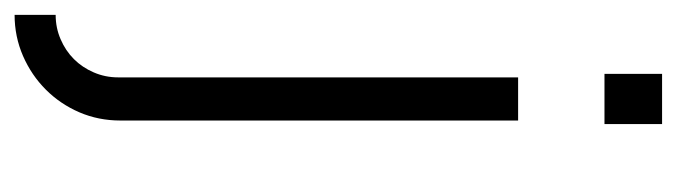

<svg xmlns="http://www.w3.org/2000/svg" viewBox="-364 -384 940 267"><g transform="rotate(90 106.5 -250.0)"><path d="M75.2 -620.1V-700.2H145V-620.1ZM140.1 53.2Q140.1 83.5 128.7 110.1Q117.2 136.7 97.2 156.7Q77.1 176.8 50.3 188.5Q23.4 200.2 -6.8 200.2V143.1Q11.2 143.1 27.1 136.2Q43 129.4 54.7 117.7Q66.4 106 73.2 90.1Q80.1 74.2 80.1 56.2V-500H140.1V53.2Z"/></g></svg>

Font: Abel
Style: Regular
Weight: 400
Designer: Matthew Desmond
Foundry: Matthew Desmond
Version: Version 1.002